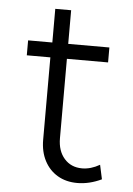

<svg xmlns="http://www.w3.org/2000/svg" viewBox="-48 -647 479 694"><g transform="rotate(5 191.5 -300.0)"><path d="M346.2 -11.2Q301.8 9.8 258.3 9.8Q217.3 9.8 186.8 -8.3Q156.2 -26.4 139.2 -59.1Q122.1 -91.8 122.1 -135.3V-434.1H36.6V-488.3H124.5V-610.4H182.1V-488.3H331.5V-434.1H182.1V-146Q182.1 -100.1 206.5 -72.3Q231 -44.4 271 -44.4Q302.7 -44.4 335 -63Z"/></g></svg>

Font: Kumbh Sans Light
Style: Regular
Weight: 300
Version: Version 1.004